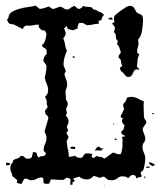

<svg xmlns="http://www.w3.org/2000/svg" viewBox="-20 -656 577 686"><path d="M107 -636 122 -624Q131 -625 139 -627.5Q147 -630 155 -633Q158 -630 162.5 -627Q167 -624 172 -624L193 -632Q201 -632 206.5 -627Q212 -622 224 -622Q229 -626 234.5 -629.5Q240 -633 246 -635L260 -624Q270 -624 277 -635L285 -632Q290 -632 296 -631.5Q302 -631 307 -630L314 -622Q322 -622 327.5 -617.5Q333 -613 341 -612L352 -603Q343 -594 343 -585L332 -581L333 -571Q322 -571 311.5 -568.5Q301 -566 290 -566L276 -574H263Q257 -565 257 -554L241 -548Q236 -548 231.5 -550Q227 -552 222 -552L219 -563L209 -555L215 -539Q215 -528 206 -519Q211 -508 212.5 -496.5Q214 -485 219 -474Q214 -463 210.5 -451Q207 -439 207 -426Q207 -419 210.5 -413.5Q214 -408 215 -401L210 -392Q212 -382 216 -373Q220 -364 220 -353Q220 -346 217 -339.5Q214 -333 214 -326Q214 -320 215 -314Q216 -308 215 -302Q217 -298 219.5 -294Q222 -290 222 -285Q222 -280 220 -275.5Q218 -271 216 -267L219 -252L215 -243Q225 -234 225 -221Q225 -216 222 -211Q219 -206 219 -201L224 -190L217 -181L225 -167Q224 -162 221 -157.5Q218 -153 218 -148L219 -146Q220 -133 223 -121Q226 -109 226 -96Q239 -96 247 -100Q255 -92 266 -92L273 -93Q277 -97 280 -102.5Q283 -108 290 -108Q295 -108 300 -107.5Q305 -107 310 -106L307 -96L314 -91L326 -99Q333 -95 343 -95L353 -89Q361 -94 368.5 -100Q376 -106 384 -111Q389 -110 394.5 -107.5Q400 -105 405 -105L412 -106Q414 -111 416.5 -124Q419 -137 417 -142Q418 -147 418 -154Q418 -161 416 -166L417 -168L424 -167L426 -172Q413 -174 413 -185L421 -193L425 -208Q416 -216 415 -227L420 -234L413 -235L411 -243Q416 -248 417.5 -253.5Q419 -259 423 -264Q423 -269 421.5 -273Q420 -277 420 -282Q420 -284 423.5 -288Q427 -292 429 -294L434 -307Q437 -308 441 -309Q445 -310 448 -310Q462 -310 472 -304Q482 -298 494 -294Q494 -290 493.5 -286Q493 -282 493 -278L494 -249Q494 -233 498.5 -228.5Q503 -224 503 -217L490 -198Q490 -188 494.5 -178.5Q499 -169 499 -160Q499 -153 494 -146.5Q489 -140 489 -132Q489 -121 494 -110.5Q499 -100 499 -89Q499 -79 497 -69.5Q495 -60 493 -50L482 -39L486 -28L484 -23H475L468 -18L464 -28Q462 -29 459.5 -30Q457 -31 455 -31Q450 -31 446 -27.5Q442 -24 439 -20H437L428 -25L416 -26Q407 -26 399.5 -19Q392 -12 375 -12Q371 -12 365 -14L352 -25Q347 -25 343.5 -23Q340 -21 335 -21Q330 -23 324.5 -25Q319 -27 314 -27Q304 -15 291 -15Q283 -15 275.5 -17.5Q268 -20 263 -25Q258 -23 252 -21.5Q246 -20 241 -18L248 -9L239 -5V4H231Q231 -1 231.5 -6Q232 -11 232 -16L222 -21Q216 -21 212 -17Q208 -13 202 -13Q192 -13 182 -14Q172 -15 162 -15L156 0L144 1L137 -1Q134 -6 135 -14Q136 -22 127 -22Q119 -22 110.5 -17Q102 -12 91 -12Q86 -12 81 -15Q76 -18 71 -18Q66 -18 62.5 -10Q59 -2 56 2L40 -3L42 -12L24 -27Q24 -34 20.5 -40Q17 -46 17 -53Q17 -67 21 -70Q25 -73 28 -84Q34 -88 41 -89.5Q48 -91 52 -97L56 -99Q64 -99 68 -94Q72 -89 78 -89Q92 -89 94 -95.5Q96 -102 98 -113L110 -111Q112 -99 118 -93Q123 -98 132 -98Q137 -98 140 -101Q143 -104 145 -108Q138 -113 136 -119Q136 -131 141 -141.5Q146 -152 146 -164Q146 -170 143.5 -175.5Q141 -181 139 -186L153 -234L150 -242Q144 -245 142.5 -250Q141 -255 141 -261L151 -274Q147 -279 147 -284.5Q147 -290 147 -296L141 -310Q152 -321 152 -332Q152 -345 147 -356Q142 -367 140 -379Q146 -400 146 -422L135 -438Q135 -445 138 -452Q141 -459 147 -463L146 -478Q143 -483 137 -485.5Q131 -488 130 -495Q139 -502 142 -513.5Q145 -525 146 -536L140 -547L129 -548Q124 -553 120.5 -556.5Q117 -560 119 -568Q106 -568 97 -565.5Q88 -563 74 -565Q63 -561 62 -552L28 -569Q17 -569 12.5 -572.5Q8 -576 5 -587L10 -591Q10 -605 21.5 -612.5Q33 -620 49 -624.5Q65 -629 81.5 -631Q98 -633 107 -636ZM319 -118Q321 -123 325 -127.5Q329 -132 335 -132L341 -125L350 -127L342 -118Q336 -118 330.5 -118.5Q325 -119 319 -118ZM518 -66 511 -75 514 -76Q520 -76 524.5 -73Q529 -70 534 -68L527 -62ZM232 -125V-131L240 -132L249 -131L248 -123ZM2 -65V-74L6 -75L17 -72Q16 -67 11 -66Q6 -65 2 -65ZM365 -589 374 -593H380L383 -586H376Q374 -586 370.5 -587Q367 -588 365 -589ZM502 -56Q502 -61 508 -61H514L515 -57ZM240 -450V-456Q247 -454 248 -450ZM392 -162 398 -157 394 -155 388 -159ZM522 -252H530L529 -248H527Q524 -248 522 -252ZM496 -18 495 -25H500Q498 -20 496 -18ZM383 -213 385 -216 387 -213 385 -211ZM352 4 354 10 351 6ZM443 -635Q454 -635 458.5 -628.5Q463 -622 467 -613Q473 -608 477.5 -606.5Q482 -605 485 -603Q488 -601 489.5 -597Q491 -593 491 -583Q491 -568 487.5 -546.5Q484 -525 473 -514Q475 -506 475 -502Q475 -494 472.5 -487.5Q470 -481 470 -473Q470 -468 472 -466Q474 -464 478 -462Q472 -451 471.5 -440.5Q471 -430 469 -418L480 -406Q474 -408 470 -408Q463 -408 460 -404Q457 -400 455 -394.5Q453 -389 449 -385Q445 -381 437 -381Q432 -381 425 -390Q418 -399 412 -402L408 -413L417 -421Q412 -428 412 -441L403 -452Q404 -457 406.5 -461Q409 -465 412 -468Q409 -476 407 -484Q405 -492 398 -498L401 -510Q393 -516 394 -525.5Q395 -535 387 -541L391 -556Q390 -561 386.5 -564.5Q383 -568 380 -572L389 -577Q388 -581 387.5 -584Q387 -587 387 -591Q387 -593 388 -595.5Q389 -598 389 -600Q393 -603 400 -609Q407 -615 415 -620.5Q423 -626 430.5 -630.5Q438 -635 443 -635Z"/></svg>

Font: ErikasBuero
Style: Regular
Weight: 400
Designer: Peter Wiegel
Foundry: Peter Wiegel
Version: Version 1.006